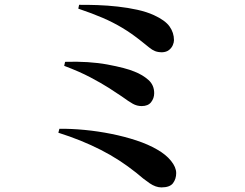

<svg xmlns="http://www.w3.org/2000/svg" viewBox="-20 -758 1040 815"><path d="M718.5 -587.5Q718.5 -578.1 713.4 -566.1Q708.2 -554.2 697.1 -545.5Q686 -536.8 668.2 -536.1Q650.9 -536.1 638.3 -541Q625.7 -546 613.2 -556.4Q600.7 -566.7 580.7 -582.5Q538.6 -616.2 499.6 -639.5Q460.6 -662.9 416.4 -682Q372.2 -701.1 312.3 -721.3L315.8 -737.5Q351.5 -737.8 393.8 -736.4Q436.1 -734.9 479.6 -730.1Q523.1 -725.3 563 -716.5Q602.9 -707.7 633.6 -693.6Q681.3 -671.7 699.9 -645.4Q718.5 -619.1 718.5 -587.5ZM256.3 -495.5Q357.9 -498.6 435.8 -484.2Q513.7 -469.7 551.2 -453.9Q586 -440.2 610.3 -418.4Q634.5 -396.7 634.5 -362.4Q634.5 -341.3 621.6 -324.5Q608.7 -307.7 581.4 -307.7Q561.3 -307.7 543.8 -317.5Q526.4 -327.2 496.8 -348.8Q475 -363.7 442.5 -384.5Q410 -405.2 363.6 -429.7Q317.3 -454.2 252.5 -478.5ZM232.1 -211.4Q282.5 -211.9 339.4 -206.5Q396.3 -201 452.6 -189.7Q508.8 -178.4 559.2 -161.8Q609.5 -145.2 646.8 -123.4Q684.1 -102.3 706 -75.2Q727.9 -48.1 727.9 -23.1Q727.9 1.4 714.4 19.5Q700.9 37.5 665.1 37.5Q641.1 37.5 614.9 19.7Q588.7 1.8 558.4 -24.6Q523 -52.7 485.7 -77Q448.4 -101.2 407.7 -121.9Q367 -142.6 322.2 -160.8Q277.4 -178.9 227.7 -194.6Z"/></svg>

Font: Early Summer Mincho VF
Style: Regular
Weight: 250
Designer: GuiWonder
Version: Version 1.002